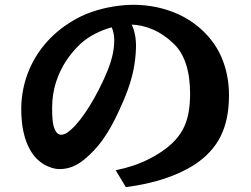

<svg xmlns="http://www.w3.org/2000/svg" viewBox="-20 -765 1040 795"><path d="M533.2 -745.1Q581.1 -745.1 627.9 -735.4Q674.8 -725.6 717.5 -706.3Q760.3 -687 794.9 -659.2Q863.3 -604.5 895.8 -531Q928.2 -457.5 928.2 -370.1Q928.2 -269.5 893.1 -199.7Q857.9 -129.9 782.2 -81.1Q730.5 -48.3 659.7 -24.9Q588.9 -1.5 501 9.8L459 -60.1Q534.7 -75.2 594.7 -105.5Q654.8 -135.7 691.9 -170.9Q719.7 -197.3 736.1 -227.1Q752.4 -256.8 759.8 -293.7Q767.1 -330.6 767.1 -377Q767.1 -448.2 749.8 -500.5Q732.4 -552.7 699.2 -584Q657.7 -624 612.3 -643.1Q566.9 -662.1 525.4 -663.1Q535.2 -642.1 539.6 -617.7Q543.9 -593.3 543 -564.9Q541.5 -520 533 -477.5Q524.4 -435.1 508.3 -390.9Q492.2 -346.7 467.8 -295.9Q439 -233.9 406 -187.3Q373 -140.6 328.1 -104Q304.2 -84.5 279.3 -74.7Q254.4 -64.9 227.1 -64.9Q210 -64.9 192.1 -70.8Q174.3 -76.7 159.2 -85.9Q129.4 -105 111.1 -133.8Q92.8 -162.6 83.3 -195.3Q73.7 -228 70.6 -260.7Q67.4 -293.5 67.9 -320.8Q69.8 -393.6 94.2 -459.5Q118.7 -525.4 164.8 -580.8Q210.9 -636.2 277.8 -676.8Q316.4 -700.7 360.1 -715.6Q403.8 -730.5 448.2 -737.8Q492.7 -745.1 533.2 -745.1ZM206.1 -231Q211.9 -217.3 218.8 -212.2Q225.6 -207 232.9 -207Q240.7 -207 250.2 -211.2Q259.8 -215.3 274.9 -229Q292.5 -244.6 312.3 -270Q332 -295.4 351.6 -327.1Q371.1 -358.9 388.2 -392.1Q412.6 -439.9 426.8 -476.1Q440.9 -512.2 447 -542Q453.1 -571.8 453.1 -600.1Q453.1 -612.8 450.4 -626.5Q447.8 -640.1 442.4 -651.9Q406.7 -642.1 373.5 -625Q340.3 -607.9 314.9 -585Q283.7 -556.6 256.3 -516.6Q229 -476.6 212.4 -426.3Q195.8 -376 195.8 -316.9Q195.8 -285.6 198 -265.1Q200.2 -244.6 206.1 -231Z"/></svg>

Font: BIZ UDMincho
Style: Bold
Weight: 700
Monospace: yes
Designer: TypeBank Co., Ltd.
Foundry: Morisawa Inc.
Version: Version 1.06